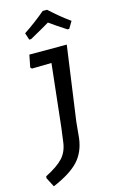

<svg xmlns="http://www.w3.org/2000/svg" viewBox="-173 -913 647 1071"><g transform="rotate(-15 151.0 -377.5)"><path d="M77 -723 64 -763Q128 -805 191 -858H216Q276 -803 332 -763L308 -723H298Q239 -761 202 -788Q173 -770 88 -723ZM272 -642 212 -212 203 -119Q193 -41 147 9Q101 59 -2 103L-30 49L-29 38Q42 2 73.5 -32.5Q105 -67 112 -120L123 -203L163 -565L50 -563L42 -571L56 -642Z"/></g></svg>

Font: Alegreya Sans Medium
Style: Italic
Weight: 500
Italic angle: -7°
Designer: Juan Pablo del Peral
Foundry: Huerta Tipografica
Version: Version 2.007